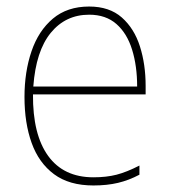

<svg xmlns="http://www.w3.org/2000/svg" viewBox="-20 -558 521 588"><path d="M253 -538Q315 -538 353 -504.5Q391 -471 408.5 -416Q426 -361 426 -295V-269H81Q80 -146 127.5 -80.5Q175 -15 266 -15Q306 -15 337 -23Q368 -31 407 -51V-23Q375 -6 341.5 2Q308 10 266 10Q192 10 145.5 -24.5Q99 -59 77 -120Q55 -181 55 -261Q55 -338 76.5 -401Q98 -464 142 -501Q186 -538 253 -538ZM253 -513Q181 -513 135.5 -457.5Q90 -402 82 -293H400Q400 -356 384.5 -406Q369 -456 336.5 -484.5Q304 -513 253 -513Z"/></svg>

Font: Noto Sans Gurmukhi UI SemiCondensed Thin
Style: Regular
Weight: 100
Width: 4
Designer: Jelle Bosma - Monotype Design Team
Foundry: Monotype Imaging Inc.
Version: Version 2.004; ttfautohint (v1.8.4.7-5d5b)